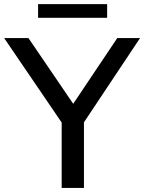

<svg xmlns="http://www.w3.org/2000/svg" viewBox="-38 -928 711 948"><path d="M266.5 0V-323L-17.5 -740H102.5L323.5 -415.5L541 -740H653.5L376.5 -324V0ZM150 -840V-907.5H491V-840Z"/></svg>

Font: Encode Sans SmExp Md
Style: Regular
Weight: 500
Width: 6
Designer: Multiple Designers
Foundry: Impallari Type
Version: Version 3.002; ttfautohint (v1.8.3) -l 8 -r 50 -G 200 -x 14 